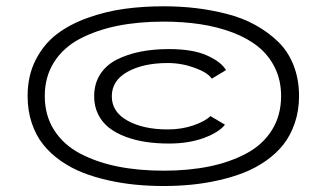

<svg xmlns="http://www.w3.org/2000/svg" viewBox="-20 -662 1090 626"><path d="M513.5 -55.5Q466.5 -55.5 422.5 -59.8Q378.5 -64 333.5 -74Q288.5 -84 250.2 -99Q212 -114 178.2 -137.5Q144.5 -161 120.8 -190.8Q97 -220.5 83.5 -261Q70 -301.5 70 -349Q70 -415 96.2 -466.5Q122.5 -518 165 -550.5Q207.5 -583 266.5 -604Q325.5 -625 386 -633.2Q446.5 -641.5 513.5 -641.5Q568 -641.5 618.8 -635.5Q669.5 -629.5 720.2 -616.5Q771 -603.5 812.5 -580.5Q854 -557.5 886.5 -526.2Q919 -495 937 -449.5Q955 -404 955 -349Q955 -301.5 941.2 -261Q927.5 -220.5 904 -190.8Q880.5 -161 846.8 -137.5Q813 -114 774.8 -99Q736.5 -84 691.8 -74Q647 -64 603.5 -59.8Q560 -55.5 513.5 -55.5ZM513.5 -105.5Q594.5 -105.5 662 -119.2Q729.5 -133 783 -161.5Q836.5 -190 866.5 -237.8Q896.5 -285.5 896.5 -349Q896.5 -400 876.5 -440.8Q856.5 -481.5 822 -509.5Q787.5 -537.5 738.5 -556Q689.5 -574.5 633.5 -583Q577.5 -591.5 513.5 -591.5Q431.5 -591.5 363.2 -577.8Q295 -564 241 -535.8Q187 -507.5 156.5 -459.8Q126 -412 126 -349Q126 -285.5 156.5 -237.8Q187 -190 241 -161.5Q295 -133 363.2 -119.2Q431.5 -105.5 513.5 -105.5ZM713.5 -255.5Q694 -230.5 644.8 -212.2Q595.5 -194 531 -194Q491 -194 455.8 -199.2Q420.5 -204.5 389.2 -216.2Q358 -228 335.5 -245.5Q313 -263 300 -289.2Q287 -315.5 287 -348Q287 -389 306.5 -419.5Q326 -450 360.5 -467.5Q395 -485 437.8 -493.5Q480.5 -502 531 -502Q608.5 -502 654.8 -481.2Q701 -460.5 717 -433.5L670.5 -405.5Q658 -425 615 -440.8Q572 -456.5 527 -456.5Q447.5 -456.5 396 -428Q344.5 -399.5 344.5 -348Q344.5 -297 396 -268.5Q447.5 -240 527 -240Q572 -240 610.5 -253.2Q649 -266.5 666 -283.5Z"/></svg>

Font: League Mono Extended Light
Style: Regular
Weight: 300
Width: 9
Designer: Tyler Finck
Foundry: The League of Moveable Type / Tyler Finck
Version: Version 2.210